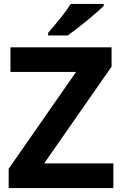

<svg xmlns="http://www.w3.org/2000/svg" viewBox="-20 -1005 619 974"><path d="M555 -51H24V-149L366 -640H33V-765H546V-667L204 -176H555ZM506 -975Q492 -961 469 -941Q446 -921 419.5 -899Q393 -877 367.5 -857.5Q342 -838 323 -825H224V-838Q240 -857 261.5 -882.5Q283 -908 304 -935.5Q325 -963 339 -985H506Z"/></svg>

Font: Noto Sans Tamil UI
Style: Regular
Weight: 400
Designer: Jelle Bosma - Monotype Design Team
Foundry: Monotype Imaging Inc.
Version: Version 2.004